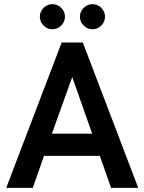

<svg xmlns="http://www.w3.org/2000/svg" viewBox="-20 -905 696 925"><path d="M10 0 277 -700H379L646 0H515L461 -154H192L138 0ZM230 -261H424L328 -534ZM426 -764Q401 -764 383 -782Q365 -800 365 -825Q365 -849 383 -867Q401 -885 426 -885Q450 -885 468 -867Q486 -849 486 -825Q486 -800 468 -782Q450 -764 426 -764ZM232 -764Q208 -764 190 -782Q172 -800 172 -825Q172 -849 190 -867Q208 -885 232 -885Q257 -885 275 -867Q293 -849 293 -825Q293 -800 275 -782Q257 -764 232 -764Z"/></svg>

Font: Zen Kaku Gothic Antique
Style: Bold
Weight: 700
Designer: Yoshimichi Ohira
Foundry: Positype
Version: Version 1.001